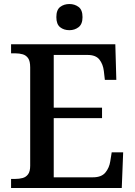

<svg xmlns="http://www.w3.org/2000/svg" viewBox="-20 -934 671 954"><path d="M35 0V-45H56Q76 -45 92.5 -49.5Q109 -54 119.5 -68Q130 -82 130 -110V-599Q130 -630 120 -644.5Q110 -659 93.5 -664Q77 -669 56 -669H35V-714H553L558 -537H501L496 -581Q492 -615 474 -638Q456 -661 415 -661H247V-399H487V-347H247V-53H442Q484 -53 503.5 -76.5Q523 -100 528 -133L535 -177H592L585 0ZM325 -784Q297 -784 278.5 -799Q260 -814 260 -849Q260 -885 279 -899.5Q298 -914 325 -914Q351 -914 370.5 -899.5Q390 -885 390 -849Q390 -814 370.5 -799Q351 -784 325 -784Z"/></svg>

Font: Noto Serif Gujarati Medium
Style: Regular
Weight: 500
Version: Version 2.102